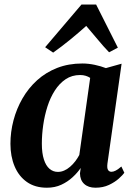

<svg xmlns="http://www.w3.org/2000/svg" viewBox="-20 -844 608 874"><path d="M469 -99Q466.5 -78 472 -70Q477.5 -62 487.5 -62Q496 -62 506.8 -67.5Q517.5 -73 532.5 -86L546 -57.5Q539 -47.5 521 -31.2Q503 -15 476 -2.2Q449 10.5 414.5 10.5Q382 10.5 363.2 -6.8Q344.5 -24 344 -55L347.5 -79.5Q332.5 -57.5 310.2 -37Q288 -16.5 259 -3Q230 10.5 193.5 10.5Q139.5 10.5 102.5 -15.5Q65.5 -41.5 46.5 -86.8Q27.5 -132 27.5 -189.5Q27.5 -243.5 41.5 -296.5Q55.5 -349.5 82.5 -396.2Q109.5 -443 149 -478.8Q188.5 -514.5 240.2 -534.8Q292 -555 355 -555Q382.5 -555 411.5 -548.8Q440.5 -542.5 462 -534L533.5 -554ZM390.5 -489.5Q381.5 -495.5 370 -499Q358.5 -502.5 344.5 -502.5Q307.5 -502.5 279 -483.5Q250.5 -464.5 229.8 -432.2Q209 -400 196 -359.2Q183 -318.5 176.8 -275Q170.5 -231.5 170.5 -190Q170.5 -147 179.8 -118.2Q189 -89.5 205.5 -75.5Q222 -61.5 243.5 -61.5Q258.5 -61.5 272.5 -67.8Q286.5 -74 299.2 -85Q312 -96 322.5 -109.8Q333 -123.5 341 -138.5ZM222 -604.5 185.5 -629 351 -823.5H417.5L516.5 -627L476.5 -606Q450.5 -633 424.8 -664.2Q399 -695.5 372.5 -726Q338 -695 299.8 -663.8Q261.5 -632.5 222 -604.5Z"/></svg>

Font: Merriweather 48pt
Style: Bold Italic
Weight: 700
Italic angle: -7.8°
Version: Version 2.101